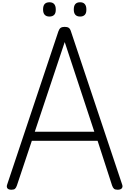

<svg xmlns="http://www.w3.org/2000/svg" viewBox="-20 -1660 1142 1694"><path d="M81 14Q55 14 45.5 1.5Q36 -11 43 -31L495 -1383Q503 -1406 515.5 -1414.5Q528 -1423 551 -1423Q574 -1423 586.5 -1414.5Q599 -1406 606 -1383L1058 -31Q1065 -11 1054.5 1.5Q1044 14 1018 14Q996 14 986 5.5Q976 -3 969 -23L841 -418H261L129 -23Q122 -3 112.5 5.5Q103 14 81 14ZM287 -498H812L551 -1289ZM416 -1514Q389 -1514 374.5 -1529.5Q360 -1545 360 -1576Q360 -1609 374 -1624.5Q388 -1640 417 -1640Q444 -1640 458 -1624Q472 -1608 472 -1577Q473 -1545 458.5 -1529.5Q444 -1514 416 -1514ZM687 -1514Q659 -1514 645 -1529.5Q631 -1545 631 -1576Q631 -1609 645 -1624.5Q659 -1640 687 -1640Q714 -1640 728 -1624Q742 -1608 742 -1577Q743 -1545 728.5 -1529.5Q714 -1514 687 -1514Z"/></svg>

Font: Playwrite FR Trad
Style: Regular
Weight: 400
Designer: Veronika Burian, José Scaglione
Foundry: TypeTogether
Version: Version 1.000